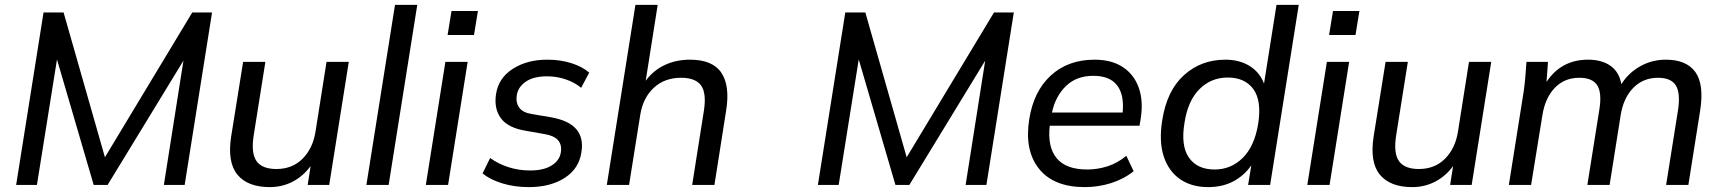

<svg xmlns="http://www.w3.org/2000/svg" viewBox="-20 -756 7036 785"><path d="M46 0 158 -705H240L409 -113L766 -705H847L735 0H650L730 -508L420 0H363L213 -513L131 0Z M1083 9Q993 9 951 -41.5Q909 -92 925 -197L974 -503H1065L1017 -201Q1006 -129 1029 -97Q1052 -65 1110 -65Q1175 -65 1217 -107Q1259 -149 1270 -218L1315 -503H1406L1326 0H1238L1250 -77Q1220 -36 1177 -13.5Q1134 9 1083 9Z M1478 0 1595 -736H1686L1569 0Z M1810 -613 1826 -711H1934L1918 -613ZM1721 0 1801 -503H1892L1812 0Z M2142 9Q2083 9 2033 -6.5Q1983 -22 1953 -47L1984 -110Q2017 -86 2059 -72.5Q2101 -59 2147 -59Q2203 -59 2235.5 -79.5Q2268 -100 2273 -133Q2283 -196 2205 -208L2131 -221Q2057 -233 2028 -272.5Q1999 -312 2008 -371Q2018 -437 2076.5 -474.5Q2135 -512 2217 -512Q2272 -512 2317 -497.5Q2362 -483 2389 -459L2356 -397Q2330 -419 2293 -431.5Q2256 -444 2217 -444Q2161 -444 2129.5 -422Q2098 -400 2093 -367Q2088 -337 2102.5 -316.5Q2117 -296 2153 -290L2230 -277Q2306 -264 2336.5 -227.5Q2367 -191 2357 -133Q2347 -66 2288.5 -28.5Q2230 9 2142 9Z M2461 0 2578 -736H2669L2620 -426Q2651 -468 2697.5 -490Q2744 -512 2801 -512Q2893 -512 2929 -459Q2965 -406 2949 -305L2901 0H2810L2858 -304Q2869 -376 2846 -407Q2823 -438 2765 -438Q2697 -438 2653 -397Q2609 -356 2598 -288L2552 0Z M3324 0 3436 -705H3518L3687 -113L4044 -705H4125L4013 0H3928L4008 -508L3698 0H3641L3491 -513L3409 0Z M4415 9Q4288 9 4228 -66Q4168 -141 4188 -268Q4206 -383 4276.5 -447.5Q4347 -512 4455 -512Q4525 -512 4571 -481.5Q4617 -451 4636 -397Q4655 -343 4644 -272L4639 -242H4272Q4262 -156 4300 -109.5Q4338 -63 4425 -63Q4467 -63 4508 -76Q4549 -89 4585 -119L4615 -56Q4575 -24 4523 -7.5Q4471 9 4415 9ZM4450 -446Q4381 -446 4338 -404Q4295 -362 4281 -296H4570Q4577 -369 4547 -407.5Q4517 -446 4450 -446Z M4920 9Q4851 9 4804 -24Q4757 -57 4737.5 -118Q4718 -179 4732 -265Q4751 -386 4821 -449Q4891 -512 4990 -512Q5048 -512 5089.5 -486Q5131 -460 5148 -414L5199 -736H5290L5173 0H5083L5096 -80Q5067 -38 5022.5 -14.5Q4978 9 4920 9ZM4946 -63Q5013 -63 5061 -110.5Q5109 -158 5124 -249Q5139 -344 5104.5 -391.5Q5070 -439 4999 -439Q4932 -439 4884.5 -392Q4837 -345 4823 -255Q4807 -160 4841 -111.5Q4875 -63 4946 -63Z M5414 -613 5430 -711H5538L5522 -613ZM5325 0 5405 -503H5496L5416 0Z M5754 9Q5664 9 5622 -41.5Q5580 -92 5596 -197L5645 -503H5736L5688 -201Q5677 -129 5700 -97Q5723 -65 5781 -65Q5846 -65 5888 -107Q5930 -149 5941 -218L5986 -503H6077L5997 0H5909L5921 -77Q5891 -36 5848 -13.5Q5805 9 5754 9Z M6149 0 6210 -384Q6214 -413 6216.5 -443Q6219 -473 6221 -503H6309L6303 -421Q6363 -512 6473 -512Q6529 -512 6564.5 -487Q6600 -462 6609 -412Q6638 -458 6686 -485Q6734 -512 6791 -512Q6875 -512 6911.5 -461.5Q6948 -411 6931 -303L6883 0H6792L6841 -308Q6851 -376 6831.5 -407Q6812 -438 6759 -438Q6698 -438 6657.5 -396.5Q6617 -355 6606 -284L6561 0H6470L6519 -308Q6530 -376 6510.5 -407Q6491 -438 6437 -438Q6376 -438 6336.5 -396.5Q6297 -355 6286 -284L6240 0Z"/></svg>

Font: Mulish Medium
Style: Italic
Weight: 500
Italic angle: -9°
Designer: Vernon Adams
Foundry: Vernon Adams
Version: Version 3.603; ttfautohint (v1.8.3)